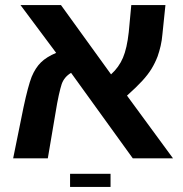

<svg xmlns="http://www.w3.org/2000/svg" viewBox="-20 -626 722 759"><path d="M61 -606H221L419 -332Q450 -360 466 -397.5Q482 -435 489 -499L499 -606H634L622 -490Q620 -466 615 -444.5Q610 -423 603 -403Q593 -377 579 -354Q565 -331 542 -306Q519 -281 482 -248L664 0H505L261 -338Q234 -322 224 -294Q219 -279 212.5 -250Q206 -221 199 -177L169 0H32L73 -202Q82 -244 90 -274Q98 -304 105 -322Q120 -358 142 -379.5Q164 -401 202 -417ZM257 113V61H417V113Z"/></svg>

Font: Noto Sans Hebrew Droid
Style: Regular
Weight: 400
Designer: Monotype Design Team
Foundry: Monotype Imaging Inc.
Version: Version 1.100